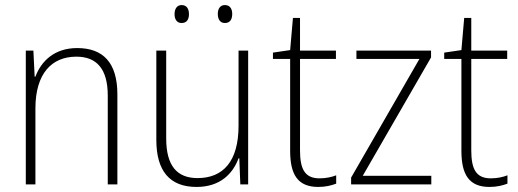

<svg xmlns="http://www.w3.org/2000/svg" viewBox="-20 -729 2049 759"><path d="M285 -539C193 -539 142 -485 120 -426H117L112 -529H82V0H120V-300C120 -438 184 -505 282 -505C361 -505 406 -458 406 -351V0H444V-356C444 -482 387 -539 285 -539Z M670 -673C670 -653 679 -638 698 -638C718 -638 727 -652 727 -673C727 -694 718 -709 698 -709C679 -709 670 -693 670 -673ZM841 -674C841 -653 850 -638 869 -638C889 -638 898 -652 898 -674C898 -694 889 -709 869 -709C850 -709 841 -694 841 -674ZM961 -529H923V-232C923 -91 862 -25 761 -25C680 -25 637 -73 637 -182V-529H598V-176C598 -53 651 10 757 10C852 10 901 -44 923 -103H926L930 0H961Z M1243 -24C1184 -24 1166 -62 1166 -135V-496H1308V-529H1166V-658H1138L1127 -531L1059 -521V-496H1127V-133C1127 -39 1157 10 1238 10C1268 10 1290 4 1309 -3V-36C1291 -29 1269 -24 1243 -24Z M1685 0V-34H1414L1684 -502V-529H1389V-496H1638L1368 -27V0Z M1920 -24C1861 -24 1843 -62 1843 -135V-496H1985V-529H1843V-658H1815L1804 -531L1736 -521V-496H1804V-133C1804 -39 1834 10 1915 10C1945 10 1967 4 1986 -3V-36C1968 -29 1946 -24 1920 -24Z"/></svg>

Font: Noto Sans Myanmar SemiCondensed ExtraLight
Style: Regular
Weight: 200
Width: 4
Designer: Monotype Design Team
Foundry: Monotype Imaging Inc.
Version: Version 2.107